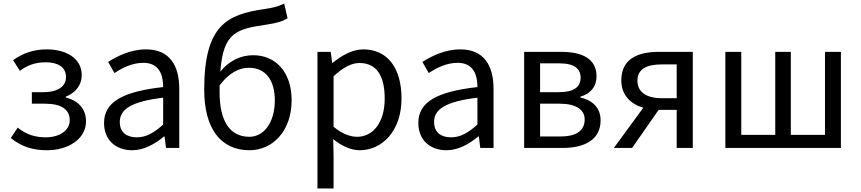

<svg xmlns="http://www.w3.org/2000/svg" viewBox="-20 -836 4864 1085"><path d="M247 13C363 13 466 -49 466 -150C466 -227 416 -269 352 -285V-290C409 -312 442 -358 442 -411C442 -509 350 -557 245 -557C166 -557 106 -533 54 -496L92 -436C136 -467 177 -484 240 -484C306 -484 353 -457 353 -401C353 -348 309 -315 222 -315H160V-250H235C324 -250 374 -219 374 -157C374 -97 314 -60 239 -60C184 -60 131 -73 80 -115L41 -56C105 -4 171 13 247 13Z M727 13C794 13 855 -22 907 -65H910L918 0H993V-334C993 -468 937 -557 805 -557C718 -557 641 -518 591 -486L627 -423C670 -452 727 -481 790 -481C879 -481 902 -414 902 -344C671 -318 568 -259 568 -141C568 -43 636 13 727 13ZM753 -60C699 -60 657 -85 657 -147C657 -217 719 -262 902 -284V-132C849 -85 806 -60 753 -60Z M1389 -63C1278 -63 1221 -154 1221 -312C1221 -327 1221 -340 1221 -354C1278 -428 1334 -453 1387 -453C1482 -453 1533 -381 1533 -269C1533 -146 1473 -63 1389 -63ZM1586 -816C1553 -800 1535 -794 1474 -785C1266 -754 1134 -697 1134 -329C1134 -110 1227 13 1390 13C1521 13 1628 -96 1628 -269C1628 -428 1539 -524 1410 -524C1341 -524 1273 -492 1225 -431C1242 -657 1318 -672 1493 -698C1538 -705 1576 -714 1605 -733Z M1774 229H1865V45L1863 -50C1912 -10 1964 13 2013 13C2138 13 2249 -94 2249 -280C2249 -447 2173 -557 2033 -557C1970 -557 1909 -521 1860 -481H1857L1849 -543H1774ZM1998 -63C1962 -63 1914 -78 1865 -120V-405C1918 -454 1965 -480 2011 -480C2114 -480 2154 -399 2154 -279C2154 -144 2088 -63 1998 -63Z M2503 13C2570 13 2631 -22 2683 -65H2686L2694 0H2769V-334C2769 -468 2713 -557 2581 -557C2494 -557 2417 -518 2367 -486L2403 -423C2446 -452 2503 -481 2566 -481C2655 -481 2678 -414 2678 -344C2447 -318 2344 -259 2344 -141C2344 -43 2412 13 2503 13ZM2529 -60C2475 -60 2433 -85 2433 -147C2433 -217 2495 -262 2678 -284V-132C2625 -85 2582 -60 2529 -60Z M2942 0H3159C3285 0 3374 -47 3374 -156C3374 -233 3321 -271 3260 -285V-290C3316 -306 3351 -345 3351 -405C3351 -504 3270 -543 3151 -543H2942ZM3032 -315V-478H3141C3225 -478 3261 -448 3261 -397C3261 -346 3226 -315 3135 -315ZM3032 -65V-250H3143C3236 -250 3284 -216 3284 -161C3284 -100 3240 -65 3149 -65Z M3804 -281H3719C3633 -281 3582 -316 3582 -380C3582 -445 3633 -472 3719 -472H3804ZM3704 -543C3582 -543 3491 -502 3491 -382C3491 -297 3545 -248 3615 -227L3449 0H3552L3702 -215H3704H3804V0H3895V-543Z M4079 0H4732V-543H4642V-74H4449V-543H4361V-74H4169V-543H4079Z"/></svg>

Font: Noto Sans CJK SC Regular
Style: Regular
Weight: 400
Designer: Ryoko NISHIZUKA (kana & ideographs); Paul D. Hunt (Latin, Greek & Cyrillic); Wenlong ZHANG (bopomofo); Sandoll Communica
Foundry: Adobe Systems Incorporated
Version: Version 1.004;PS 1.004;hotconv 1.0.82;makeotf.lib2.5.63406